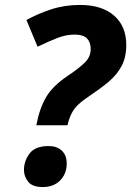

<svg xmlns="http://www.w3.org/2000/svg" viewBox="-20 -744 531 777"><path d="M127 -237Q140 -306 167 -351.5Q194 -397 254 -437Q303 -470 325 -492.5Q347 -515 347 -546Q347 -573 332 -588.5Q317 -604 282 -604Q247 -604 211.5 -590Q176 -576 132 -555L87 -663Q132 -688 186.5 -706Q241 -724 304 -724Q392 -724 441.5 -681Q491 -638 491 -562Q491 -512 472 -476.5Q453 -441 419.5 -413Q386 -385 344 -357Q315 -338 297.5 -321.5Q280 -305 270 -285.5Q260 -266 253 -237ZM153 13Q111 13 94 -8.5Q77 -30 77 -56Q77 -92 99.5 -122.5Q122 -153 177 -153Q210 -153 230 -134.5Q250 -116 250 -82Q250 -41 223.5 -14Q197 13 153 13Z"/></svg>

Font: Noto IKEA Latin
Style: Bold Italic
Weight: 700
Italic angle: -12°
Designer: Monotype Design Team
Foundry: Monotype Imaging Inc.
Version: Version 1.0